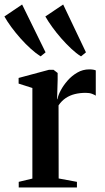

<svg xmlns="http://www.w3.org/2000/svg" viewBox="-70 -831 464 851"><path d="M13 0V-25L73.5 -39.5V-441L12.5 -460.5V-485.5L146.5 -521.5H167.5L185.5 -507.5V-477L183 -390L185.5 -394.5Q188 -409.5 199.5 -431Q211 -452.5 229.5 -473.8Q248 -495 272.5 -509.2Q297 -523.5 325.5 -523.5Q336.5 -523.5 343.2 -522.2Q350 -521 354.5 -519V-407Q349 -411 337.8 -415.2Q326.5 -419.5 310 -419.5Q284 -419.5 261.8 -414Q239.5 -408.5 221.2 -396.2Q203 -384 189.5 -364L190 -40L271 -25V0ZM109.5 -581.5Q89.5 -594 66.5 -614.8Q43.5 -635.5 21.2 -660.5Q-1 -685.5 -19.8 -711Q-38.5 -736.5 -50.5 -758L28 -811L132 -599L110.5 -581.5ZM288.5 -581.5Q268.5 -594 246.2 -614.8Q224 -635.5 202 -660.5Q180 -685.5 161.8 -710.8Q143.5 -736 131 -758L210 -811L311 -599L289.5 -581.5Z"/></svg>

Font: Merriweather 120pt SemiBold
Style: Regular
Weight: 600
Version: Version 2.100